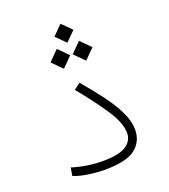

<svg xmlns="http://www.w3.org/2000/svg" viewBox="-143 -888 871 991"><g transform="rotate(-20 293.0 -392.5)"><path d="M262.2 1.5Q220.7 1.5 173.6 -5.4Q126.5 -12.2 92.8 -25.9L100.1 -70.3Q137.7 -58.1 181.2 -51.3Q224.6 -44.4 264.6 -44.4Q356.9 -44.4 395.8 -69.8Q434.6 -95.2 434.6 -138.2Q434.6 -193.8 384 -270Q333.5 -346.2 257.3 -439L292 -465.8Q345.2 -403.8 387.7 -346.7Q430.2 -289.6 454.8 -238Q479.5 -186.5 479.5 -140.6Q479.5 -75.7 430.7 -37.1Q381.8 1.5 262.2 1.5ZM241.7 -561 187.5 -615.2 241.7 -669.9 295.9 -615.2ZM363.8 -561 309.6 -615.2 363.8 -669.9 418 -615.2ZM304.2 -681.2 252 -732.9 304.2 -785.6 356.4 -732.9Z"/></g></svg>

Font: Cascadia Code NF ExtraLight
Style: Regular
Weight: 200
Monospace: yes
Designer: Aaron Bell
Foundry: Saja Typeworks
Version: Version 2404.023; ttfautohint (v1.8.4)